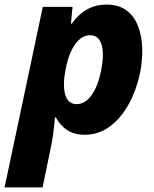

<svg xmlns="http://www.w3.org/2000/svg" viewBox="-60 -579 674 839"><path d="M-40 240 127 -549H257L250 -476H254Q313 -559 405 -559Q458 -559 492 -534Q526 -509 543 -465.5Q560 -422 561.5 -367.5Q563 -313 551 -255Q535 -182 501.5 -122Q468 -62 419.5 -26Q371 10 309 10Q266 10 234.5 -10Q203 -30 184 -66H180Q177 -26 172 9.5Q167 45 156 95L126 240ZM275 -124Q312 -124 340 -163Q368 -202 382 -271Q396 -345 383.5 -385Q371 -425 334 -425Q297 -425 269 -386.5Q241 -348 227 -278Q213 -207 225 -165.5Q237 -124 275 -124Z"/></svg>

Font: Noto Sans ExtraBold
Style: Italic
Weight: 800
Italic angle: -12°
Designer: Monotype Design Team
Foundry: Monotype Imaging Inc.
Version: Version 2.013; ttfautohint (v1.8.4.7-5d5b)